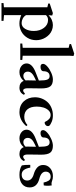

<svg xmlns="http://www.w3.org/2000/svg" viewBox="763 -1529 1019 2585"><g transform="rotate(90 1272.5 -236.5)"><path d="M21 252.9V225.6L78.1 220.2V-364.3L27.3 -376.5V-396.5L156.7 -439L188.5 -430.2Q185.5 -400.9 185.1 -379.4Q212.4 -409.2 247.6 -424.1Q282.7 -439 317.9 -439Q354.5 -439 387.5 -425.8Q420.4 -412.6 444.3 -390.4Q468.3 -368.2 485.8 -339.6Q503.4 -311 512.2 -278.8Q521 -246.6 521 -214.8Q521 -148.4 489 -95.7Q457 -43 406.2 -15.6Q355.5 11.7 296.9 11.7Q241.7 11.7 184.1 -12.7V219.2L260.7 225.6V252.9ZM248 -374Q210.4 -374 184.1 -346.2V-77.1Q199.7 -49.8 229.2 -33.9Q258.8 -18.1 289.6 -18.1Q339.8 -18.1 368.4 -65.7Q397 -113.3 397 -182.6Q397 -263.2 355.2 -318.6Q313.5 -374 248 -374Z M565.9 0V-26.9L623.5 -32.7V-651.4L573.2 -663.6V-683.6L702.6 -726.1L733.9 -716.8Q730 -679.2 730 -635.7V-32.7L787.1 -26.9V0Z M952.1 11.2Q901.4 11.2 867.7 -16.4Q834 -43.9 834 -85.4Q834 -160.2 954.6 -207L1064 -250V-257.8Q1064 -335 1051 -365Q1038.1 -395 1004.9 -395Q973.6 -395 956.3 -373.5Q939 -352.1 939 -313Q939 -294.4 922.9 -283.4Q906.7 -272.5 879.9 -272.5Q839.8 -272.5 839.8 -307.1Q839.8 -332.5 874.8 -363.8Q909.7 -395 959.7 -417Q1009.8 -439 1050.3 -439Q1115.7 -439 1143.1 -403.6Q1170.4 -368.2 1170.4 -282.7Q1170.4 -252.9 1168 -101.6Q1167.5 -73.2 1175.3 -56.2Q1183.1 -39.1 1197.8 -39.1Q1216.8 -39.1 1239.7 -63L1256.8 -50.3Q1229 11.2 1160.6 11.2Q1127.4 11.2 1103.5 -3.4Q1079.6 -18.1 1069.3 -46.4Q1022 11.2 952.1 11.2ZM944.3 -101.6Q944.3 -74.7 960.4 -58.1Q976.6 -41.5 1002.4 -41.5Q1034.2 -41.5 1063 -71.3Q1061.5 -83 1061.5 -96.2Q1063.5 -173.3 1064 -211.4L1036.1 -198.7Q988.8 -177.2 966.6 -154.1Q944.3 -130.9 944.3 -101.6Z M1489.7 11.2Q1398.9 11.2 1344.2 -47.6Q1289.6 -106.4 1289.6 -197.8Q1289.6 -244.6 1306.2 -287.8Q1322.8 -331.1 1353 -365Q1383.3 -398.9 1430.2 -418.9Q1477.1 -439 1533.2 -439Q1580.6 -439 1618.7 -423.8Q1656.7 -408.7 1674.8 -388.7Q1678.2 -381.8 1678.2 -372.6Q1678.2 -353.5 1663.1 -340.8Q1647.9 -328.1 1632.3 -328.1Q1622.6 -328.1 1619.6 -335.4Q1605.5 -367.2 1582.8 -387.9Q1560.1 -408.7 1527.8 -408.7Q1493.2 -408.7 1466.8 -381.3Q1440.4 -354 1427.7 -312.3Q1415 -270.5 1415 -222.2Q1415 -141.1 1451.2 -97.4Q1487.3 -53.7 1553.7 -53.7Q1615.2 -53.7 1663.6 -96.7L1678.2 -80.6Q1597.7 11.2 1489.7 11.2Z M1844.2 11.2Q1793.5 11.2 1759.8 -16.4Q1726.1 -43.9 1726.1 -85.4Q1726.1 -160.2 1846.7 -207L1956.1 -250V-257.8Q1956.1 -335 1943.1 -365Q1930.2 -395 1897 -395Q1865.7 -395 1848.4 -373.5Q1831.1 -352.1 1831.1 -313Q1831.1 -294.4 1814.9 -283.4Q1798.8 -272.5 1772 -272.5Q1731.9 -272.5 1731.9 -307.1Q1731.9 -332.5 1766.8 -363.8Q1801.8 -395 1851.8 -417Q1901.9 -439 1942.4 -439Q2007.8 -439 2035.2 -403.6Q2062.5 -368.2 2062.5 -282.7Q2062.5 -252.9 2060.1 -101.6Q2059.6 -73.2 2067.4 -56.2Q2075.2 -39.1 2089.8 -39.1Q2108.9 -39.1 2131.8 -63L2148.9 -50.3Q2121.1 11.2 2052.7 11.2Q2019.5 11.2 1995.6 -3.4Q1971.7 -18.1 1961.4 -46.4Q1914.1 11.2 1844.2 11.2ZM1836.4 -101.6Q1836.4 -74.7 1852.5 -58.1Q1868.7 -41.5 1894.5 -41.5Q1926.3 -41.5 1955.1 -71.3Q1953.6 -83 1953.6 -96.2Q1955.6 -173.3 1956.1 -211.4L1928.2 -198.7Q1880.9 -177.2 1858.6 -154.1Q1836.4 -130.9 1836.4 -101.6Z M2334.5 11.2Q2253.4 11.2 2207 -21Q2199.2 -52.7 2199.2 -134.3L2236.3 -134.8Q2246.6 -77.6 2269 -48.3Q2291.5 -19 2331.5 -19Q2367.7 -19 2389.2 -39.3Q2410.6 -59.6 2410.6 -94.2Q2410.6 -157.7 2323.2 -182.1Q2268.6 -197.8 2234.9 -228.5Q2201.2 -259.3 2201.2 -308.1Q2201.2 -364.7 2243.9 -402.1Q2286.6 -439.5 2353 -439.5Q2388.2 -439.5 2418.9 -427.2Q2445.8 -416.5 2476.1 -423.8Q2481 -396.5 2481 -366.2Q2481 -340.3 2476.1 -315.9L2438 -313.5Q2432.1 -337.4 2426.8 -352.5Q2421.4 -367.7 2412.4 -381.8Q2403.3 -396 2390.1 -402.6Q2377 -409.2 2358.4 -409.2Q2328.1 -409.2 2309.6 -391.4Q2291 -373.5 2291 -342.3Q2291 -281.7 2386.2 -256.8Q2503.4 -226.6 2503.4 -126.5Q2503.4 -62 2458.7 -25.4Q2414.1 11.2 2334.5 11.2Z"/></g></svg>

Font: Elstob 14pt SemiBold
Style: Regular
Weight: 600
Designer: Peter S. Baker
Version: Version 1.015